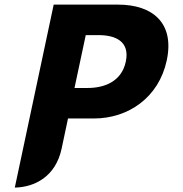

<svg xmlns="http://www.w3.org/2000/svg" viewBox="-20 -838 811 850"><path d="M45.5 -7.5C131.8 -9.3 225.5 -54.5 252.6 -179L281.1 -313.5H396.1C546.9 -313.5 683.1 -405.5 718.3 -571C753.6 -737.2 654.5 -817.5 503.3 -817.5H217.7ZM359.6 -682.5H417.3C488.8 -682.5 556.3 -656.2 536.9 -565C517.7 -474.7 439 -448.5 367.6 -448.5H309.8Z"/></svg>

Font: Hussar Nova
Style: RgIta
Weight: 700
Foundry: Cannot Into Space Fonts
Version: Version 0.99